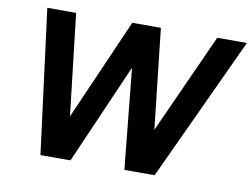

<svg xmlns="http://www.w3.org/2000/svg" viewBox="-76 -809 1205 919"><g transform="rotate(10 526.5 -350.0)"><path d="M532 -488 319 0H173L83 -700H223L280 -207L496 -700H635L689 -214L909 -700H1053L728 0H581Z"/></g></svg>

Font: Oak Sans
Style: Bold Italic
Weight: 700
Italic angle: -9.5°
Foundry: Erik Kennedy, Walven
Version: Version 1.000